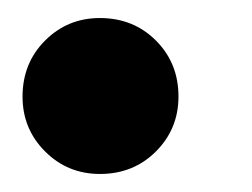

<svg xmlns="http://www.w3.org/2000/svg" viewBox="-20 -181 280 213"><path d="M90.9 12Q55 12 30 -13Q5 -38 5 -73.8Q5 -111 30 -136Q55 -161 90.8 -161Q128 -161 153 -136Q178 -111 178 -73.9Q178 -38 153 -13Q128 12 90.9 12Z"/></svg>

Font: Libre Bodoni
Style: Italic
Weight: 400
Italic angle: -13°
Designer: Pablo Impallari, Rodrigo Fuenzalida
Foundry: Impallari Type
Version: Version 2.005;gftools[0.9.23]